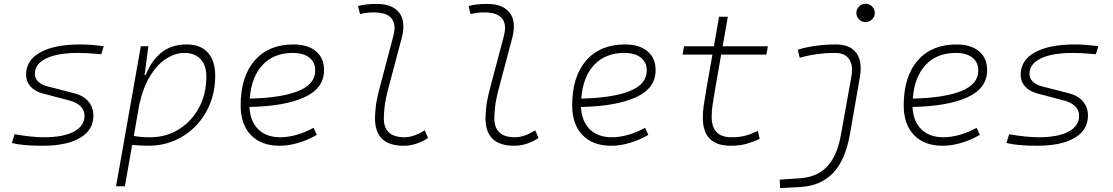

<svg xmlns="http://www.w3.org/2000/svg" viewBox="-20 -763 5899 1018"><path d="M205.6 9.8Q100.1 9.8 43 -4.9L57.1 -51.3Q149.4 -35.2 213.4 -35.2Q315.9 -35.2 372.1 -65.2Q428.2 -95.2 428.2 -149.4Q428.2 -178.2 407.7 -199Q387.2 -219.7 350.1 -229.5L206.1 -267.6Q164.6 -278.8 141.4 -304.7Q118.2 -330.6 118.2 -366.7Q118.2 -443.4 193.6 -485.4Q269 -527.3 406.7 -527.3Q434.1 -527.3 466.3 -524.9Q498.5 -522.5 529.8 -517.6L517.1 -475.6Q439 -482.4 396 -482.4Q285.6 -482.4 225.3 -453.4Q165 -424.3 165 -371.1Q165 -347.2 182.4 -330.3Q199.7 -313.5 231 -305.2L372.1 -269Q421.4 -256.8 448.2 -225.6Q475.1 -194.3 475.1 -149.4Q475.1 -73.7 404.5 -32Q334 9.8 205.6 9.8Z M642.1 224.6H595.2L635.3 -0.5Q634.8 -0.5 634.3 -0.5L635.3 -1.5L726.6 -517.6H766.6L748 -375.5L746.1 -365.7H753.4Q779.8 -437.5 833.3 -482.4Q886.7 -527.3 971.7 -527.3Q1043 -527.3 1082 -484.1Q1121.1 -440.9 1121.1 -361.3Q1121.1 -282.2 1094.2 -214.6Q1067.4 -147 1019.3 -96.7Q971.2 -46.4 906.5 -18.3Q841.8 9.8 765.6 9.8Q744.1 9.8 723.1 8.5Q702.1 7.3 680.7 5.4ZM689.5 -42.5Q723.6 -35.2 776.4 -35.2Q861.3 -35.2 928.7 -77.4Q996.1 -119.6 1035.2 -192.4Q1074.2 -265.1 1074.2 -356.4Q1074.2 -416.5 1043.5 -449.5Q1012.7 -482.4 957 -482.4Q911.1 -482.4 864.3 -453.9Q817.4 -425.3 778.8 -364.7Q740.2 -304.2 718.3 -208Z M1466.8 -35.2Q1507.3 -35.2 1553.5 -48.3Q1599.6 -61.5 1642.6 -85.4L1659.7 -47.9Q1613.8 -21 1562 -5.6Q1510.3 9.8 1462.4 9.8Q1365.2 9.8 1310.5 -46.9Q1255.9 -103.5 1255.9 -204.6Q1255.9 -356.4 1329.8 -441.9Q1403.8 -527.3 1535.6 -527.3Q1612.3 -527.3 1655.3 -491.2Q1698.2 -455.1 1698.2 -390.6Q1698.2 -294.9 1594 -247.3Q1489.7 -199.7 1302.7 -195.8Q1306.2 -120.1 1349.1 -77.6Q1392.1 -35.2 1466.8 -35.2ZM1304.2 -240.2Q1472.2 -244.1 1561.8 -280.5Q1651.4 -316.9 1651.4 -389.2Q1651.4 -432.6 1620.1 -457.5Q1588.9 -482.4 1531.7 -482.4Q1431.6 -482.4 1372.1 -418.5Q1312.5 -354.5 1304.2 -240.2Z M2120.1 9.8Q1968.3 9.8 1968.3 -135.7Q1968.3 -157.2 1972.2 -195.6Q1976.1 -233.9 1993.7 -300.3L2064.9 -569.3Q2071.8 -594.7 2071.8 -614.7Q2071.8 -697.3 1961.9 -697.3Q1925.3 -697.3 1888.7 -688.5L1878.4 -731Q1902.8 -737.8 1927.7 -740Q1952.6 -742.2 1977.5 -742.2Q2060.5 -742.2 2096.7 -695.3Q2118.7 -667 2118.7 -623Q2118.7 -594.7 2109.4 -559.6L2040.5 -300.3Q2022 -230 2018.6 -192.1Q2015.1 -154.3 2015.1 -138.2Q2013.7 -35.2 2124.5 -35.2Q2173.8 -35.2 2231.9 -72.3L2249.5 -31.2Q2186.5 9.8 2120.1 9.8Z M2706.1 9.8Q2554.2 9.8 2554.2 -135.7Q2554.2 -157.2 2558.1 -195.6Q2562 -233.9 2579.6 -300.3L2650.9 -569.3Q2657.7 -594.7 2657.7 -614.7Q2657.7 -697.3 2547.9 -697.3Q2511.2 -697.3 2474.6 -688.5L2464.4 -731Q2488.8 -737.8 2513.7 -740Q2538.6 -742.2 2563.5 -742.2Q2646.5 -742.2 2682.6 -695.3Q2704.6 -667 2704.6 -623Q2704.6 -594.7 2695.3 -559.6L2626.5 -300.3Q2607.9 -230 2604.5 -192.1Q2601.1 -154.3 2601.1 -138.2Q2599.6 -35.2 2710.4 -35.2Q2759.8 -35.2 2817.9 -72.3L2835.4 -31.2Q2772.5 9.8 2706.1 9.8Z M3224.6 -35.2Q3265.1 -35.2 3311.3 -48.3Q3357.4 -61.5 3400.4 -85.4L3417.5 -47.9Q3371.6 -21 3319.8 -5.6Q3268.1 9.8 3220.2 9.8Q3123 9.8 3068.4 -46.9Q3013.7 -103.5 3013.7 -204.6Q3013.7 -356.4 3087.6 -441.9Q3161.6 -527.3 3293.5 -527.3Q3370.1 -527.3 3413.1 -491.2Q3456.1 -455.1 3456.1 -390.6Q3456.1 -294.9 3351.8 -247.3Q3247.6 -199.7 3060.5 -195.8Q3064 -120.1 3106.9 -77.6Q3149.9 -35.2 3224.6 -35.2ZM3062 -240.2Q3230 -244.1 3319.6 -280.5Q3409.2 -316.9 3409.2 -389.2Q3409.2 -432.6 3377.9 -457.5Q3346.7 -482.4 3289.6 -482.4Q3189.5 -482.4 3129.9 -418.5Q3070.3 -354.5 3062 -240.2Z M3854 9.8Q3706.5 9.8 3706.5 -138.2Q3706.5 -170.9 3710.9 -201.7Q3715.3 -232.4 3724.6 -287.1L3757.3 -473.6H3599.1L3606.9 -517.6H3765.1L3792.5 -674.3H3838.9L3811.5 -517.6H4051.3L4043.5 -473.6H3803.7L3771 -287.1Q3761.7 -232.9 3757.6 -203.6Q3753.4 -174.3 3753.4 -143.1Q3753.4 -35.2 3858.4 -35.2Q3897.5 -35.2 3927.5 -42.5Q3957.5 -49.8 3998.5 -68.4L4007.8 -26.4Q3975.1 -11.2 3938.5 -0.7Q3901.9 9.8 3854 9.8Z M4116.2 234.4 4114.3 189.5 4221.7 182.1Q4314 175.8 4366.7 118.7Q4419.4 61.5 4439 -49.8L4493.7 -355Q4497.6 -375.5 4497.6 -392.6Q4497.6 -427.2 4482.4 -449.2Q4459.5 -482.4 4407.2 -482.4Q4360.4 -482.4 4311.3 -475.8Q4262.2 -469.2 4220.2 -456.5L4210 -499Q4250.5 -512.7 4303.7 -520Q4356.9 -527.3 4413.1 -527.3Q4487.3 -527.3 4520.5 -481.9Q4543.5 -450.2 4543.5 -400.4Q4543.5 -378.9 4539.1 -354L4486.3 -50.8Q4462.4 85 4397.2 154.1Q4332 223.1 4218.8 229ZM4569.3 -646Q4549.3 -646 4534.9 -660.2Q4520.5 -674.3 4520.5 -694.3Q4520.5 -714.4 4534.9 -728.8Q4549.3 -743.2 4569.3 -743.2Q4589.4 -743.2 4603.8 -728.8Q4618.2 -714.4 4618.2 -694.3Q4618.2 -674.3 4603.8 -660.2Q4589.4 -646 4569.3 -646Z M4982.4 -35.2Q5022.9 -35.2 5069.1 -48.3Q5115.2 -61.5 5158.2 -85.4L5175.3 -47.9Q5129.4 -21 5077.6 -5.6Q5025.9 9.8 4978 9.8Q4880.9 9.8 4826.2 -46.9Q4771.5 -103.5 4771.5 -204.6Q4771.5 -356.4 4845.5 -441.9Q4919.4 -527.3 5051.3 -527.3Q5127.9 -527.3 5170.9 -491.2Q5213.9 -455.1 5213.9 -390.6Q5213.9 -294.9 5109.6 -247.3Q5005.4 -199.7 4818.4 -195.8Q4821.8 -120.1 4864.7 -77.6Q4907.7 -35.2 4982.4 -35.2ZM4819.8 -240.2Q4987.8 -244.1 5077.4 -280.5Q5167 -316.9 5167 -389.2Q5167 -432.6 5135.7 -457.5Q5104.5 -482.4 5047.4 -482.4Q4947.3 -482.4 4887.7 -418.5Q4828.1 -354.5 4819.8 -240.2Z M5479 9.8Q5373.5 9.8 5316.4 -4.9L5330.6 -51.3Q5422.9 -35.2 5486.8 -35.2Q5589.4 -35.2 5645.5 -65.2Q5701.7 -95.2 5701.7 -149.4Q5701.7 -178.2 5681.2 -199Q5660.6 -219.7 5623.5 -229.5L5479.5 -267.6Q5438 -278.8 5414.8 -304.7Q5391.6 -330.6 5391.6 -366.7Q5391.6 -443.4 5467 -485.4Q5542.5 -527.3 5680.2 -527.3Q5707.5 -527.3 5739.7 -524.9Q5772 -522.5 5803.2 -517.6L5790.5 -475.6Q5712.4 -482.4 5669.4 -482.4Q5559.1 -482.4 5498.8 -453.4Q5438.5 -424.3 5438.5 -371.1Q5438.5 -347.2 5455.8 -330.3Q5473.1 -313.5 5504.4 -305.2L5645.5 -269Q5694.8 -256.8 5721.7 -225.6Q5748.5 -194.3 5748.5 -149.4Q5748.5 -73.7 5678 -32Q5607.4 9.8 5479 9.8Z"/></svg>

Font: CaskaydiaCove NF ExtraLight
Style: Italic
Weight: 200
Italic angle: -10°
Designer: Aaron Bell
Foundry: Saja Typeworks
Version: Version 2111.001; VTT 6.35;Nerd Fonts 3.2.1